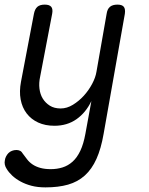

<svg xmlns="http://www.w3.org/2000/svg" viewBox="-24 -580 644 832"><path d="M346 0 372 -142Q348 -92 307.5 -63.5Q267 -35 212 -35Q172 -35 141.5 -49Q111 -63 91.5 -88.5Q72 -114 65.5 -149Q59 -184 67 -226L123 -520Q127 -541 138 -550.5Q149 -560 170 -560Q190 -560 198 -550.5Q206 -541 202 -520L150 -248Q144 -221 147 -196Q150 -171 161.5 -152.5Q173 -134 192 -122Q211 -110 239 -110Q266 -110 292 -126Q318 -142 339 -165Q360 -188 375 -216Q390 -244 394 -269L438 -520Q441 -541 452.5 -550.5Q464 -560 485 -560Q505 -560 512.5 -550.5Q520 -541 517 -520L425 0Q414 64 394 108.5Q374 153 343.5 180.5Q313 208 271 220Q229 232 173 232Q139 232 112.5 225Q86 218 65 206.5Q44 195 29 181Q14 167 5 152Q-1 143 -3 133.5Q-5 124 -3 115Q-2 106 2.5 97.5Q7 89 13 83Q19 77 28 73.5Q37 70 47 70Q56 70 63 73.5Q70 77 75 86Q84 98 93.5 110.5Q103 123 117 132.5Q131 142 150.5 147.5Q170 153 196 153Q223 153 247 145.5Q271 138 290.5 120.5Q310 103 324 73.5Q338 44 346 0Z"/></svg>

Font: Maple Mono Light
Style: Italic
Weight: 300
Italic angle: -10°
Monospace: yes
Designer: subframe7536
Version: Version 7.000